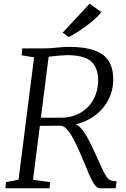

<svg xmlns="http://www.w3.org/2000/svg" viewBox="-20 -1000 672 1020"><path d="M8.5 0 11.5 -32.5 78.5 -45 161 -695.5 95 -706 98.5 -743H217.5Q238.5 -743 259.8 -745Q281 -747 302.8 -749Q324.5 -751 346.5 -751Q428 -751 479.5 -733.2Q531 -715.5 555.8 -678.5Q580.5 -641.5 581.5 -584Q582.5 -520.5 554.8 -468Q527 -415.5 476 -380.5Q425 -345.5 356.5 -333.5L366 -342Q386 -343.5 405.5 -323.5Q425 -303.5 442 -273.5Q459 -243.5 472.2 -213.8Q485.5 -184 494.5 -166Q513 -124.5 525.2 -98.8Q537.5 -73 547.2 -59.5Q557 -46 569 -41.5Q581 -37 599.5 -37L594.5 0H508Q500 0 490 -9.8Q480 -19.5 467 -44.5Q454 -69.5 436 -115Q420.5 -153 403.8 -191.2Q387 -229.5 370.2 -261.2Q353.5 -293 336.2 -312.2Q319 -331.5 302.5 -332Q300.5 -332 285 -332Q269.5 -332 248.5 -331.8Q227.5 -331.5 207.2 -331.5Q187 -331.5 175.5 -331.5L182.5 -375.5Q194.5 -375 214.8 -374.8Q235 -374.5 256.8 -374.5Q278.5 -374.5 295.5 -374.8Q312.5 -375 317.5 -375Q360.5 -377.5 395 -394.2Q429.5 -411 453.5 -438.5Q477.5 -466 489.8 -501.8Q502 -537.5 501.5 -578Q500 -642 463.5 -674.5Q427 -707 334.5 -707Q324 -707 300 -705Q276 -703 253.2 -700.5Q230.5 -698 223 -695.5L242.5 -731L155.5 -45L246.5 -32.5L243.5 0ZM346 -803 312.5 -826 456 -980.5 518.5 -936Q501 -913 470 -887Q439 -861 405.5 -838.8Q372 -816.5 346 -803Z"/></svg>

Font: Merriweather 36pt Light
Style: Italic
Weight: 300
Italic angle: -7.8°
Version: Version 2.101